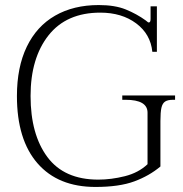

<svg xmlns="http://www.w3.org/2000/svg" viewBox="-20 -730 723 760"><path d="M47 -350Q47 -464 86 -545Q125 -626 198 -668Q271 -710 371 -710Q435 -710 478 -692.5Q521 -675 557 -649Q559 -648 562.5 -644.5Q566 -641 569 -641Q576 -641 576 -655V-705H601V-525H583Q576 -595 519 -637.5Q462 -680 377 -680Q243 -680 172 -590Q101 -500 101 -350Q101 -198 167.5 -108.5Q234 -19 369 -19Q420 -19 474 -32.5Q528 -46 564 -80V-284Q564 -335 477 -335H464V-352H673V-335H665Q644 -335 633.5 -328Q623 -321 619 -303.5Q615 -286 615 -251V-71Q571 -34 511.5 -12Q452 10 358 10Q210 10 128.5 -83.5Q47 -177 47 -350Z"/></svg>

Font: Taviraj ExtraLight
Style: Regular
Weight: 200
Designer: Katatrad Team
Foundry: CadsonDemak
Version: Version 1.030